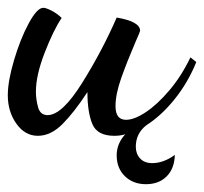

<svg xmlns="http://www.w3.org/2000/svg" viewBox="-21 -318 523 492"><path d="M369 100Q398 100 427 79Q426 114 406 134Q386 154 353 154Q320 154 299 133.5Q278 113 278 80Q278 50 300 26Q288 30 272 30Q228 30 215.5 -0.5Q203 -31 203 -82Q169 -30 139 0Q109 30 76 30Q43 30 21 -1Q-1 -32 -1 -74Q-1 -110 15 -164Q31 -218 52.5 -258Q74 -298 90 -298Q97 -298 111.5 -290.5Q126 -283 137 -272Q116 -241 93.5 -183Q71 -125 71 -83Q71 -64 76.5 -43.5Q82 -23 101 -23Q138 -23 189.5 -105.5Q241 -188 278 -273Q338 -263 338 -239Q338 -237 326 -210Q305 -161 290 -119Q275 -77 275 -46Q275 -11 302 -11Q323 -11 352.5 -30.5Q382 -50 413 -86.5Q444 -123 467 -171L482 -159Q461 -107 427 -64.5Q393 -22 354 3Q327 24 327 58Q327 76 338 88Q349 100 369 100Z"/></svg>

Font: Dancing Script
Style: Bold
Weight: 700
Designer: Pablo Impallari
Foundry: Pablo Impallari
Version: Version 2.000